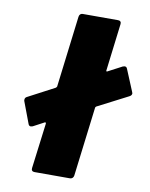

<svg xmlns="http://www.w3.org/2000/svg" viewBox="-80 -759 640 819"><g transform="rotate(10 239.5 -350.0)"><path d="M479 -403Q479 -394 469 -389L337 -321Q333 -318 333 -315L296 -15Q295 -8 290.5 -4Q286 0 279 0H126Q119 0 115.5 -4Q112 -8 113 -15L138 -212Q138 -215 136 -216.5Q134 -218 132 -216L85 -191L77 -189Q69 -189 66 -197L31 -290Q30 -292 30 -296Q30 -306 39 -310L153 -370Q156 -372 158 -376L196 -685Q197 -692 201 -696Q205 -700 212 -700H365Q372 -700 375.5 -696Q379 -692 378 -685L353 -481Q352 -478 354 -476.5Q356 -475 358 -477L419 -509L427 -511Q435 -511 438 -503L477 -409Q479 -405 479 -403Z"/></g></svg>

Font: Barlow Semi Condensed Black
Style: Italic
Weight: 900
Width: 4
Italic angle: -7°
Designer: Jeremy Tribby
Foundry: Tribby Type
Version: Version 1.408